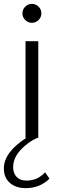

<svg xmlns="http://www.w3.org/2000/svg" viewBox="-52 -713 298 993"><path d="M147.5 -609.5Q133 -595 113 -595Q93 -595 78.5 -609.5Q64 -624 64 -644Q64 -664 78.5 -678.5Q93 -693 113 -693Q133 -693 147.5 -678.5Q162 -664 162 -644Q162 -624 147.5 -609.5ZM204 211Q152 262 75 260Q26 258 -3 231Q-32 204 -32 158Q-32 75 84 0H80V-500H146V0H141Q93 21 54.5 62.5Q16 104 16 152Q16 183 34 202Q52 221 85 221Q143 221 181 178Z"/></svg>

Font: Oakes Grotesk Light
Style: Regular
Weight: 300
Designer: Samuel Oakes
Foundry: Samuel Oakes
Version: Version 1.000;PS 001.000;hotconv 1.0.88;makeotf.lib2.5.64775